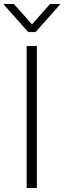

<svg xmlns="http://www.w3.org/2000/svg" viewBox="-43 -936 318 956"><path d="M140.6 0H89.8V-707H140.6ZM116.2 -814.5 206.1 -916H254.9V-912.1L133.8 -776.4H97.7L-23.4 -912.1V-916H26.4Z"/></svg>

Font: Pretendard ExtraLight
Style: Regular
Weight: 200
Designer: Base glyphs from Inter by Rasmus Andersson; Hangeul glyphs from Noto Sans CJK(Source Han Sans) by Jang Soo-young and Kan
Foundry: Kil Hyung-jin
Version: Version 1.309